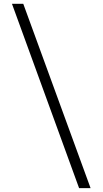

<svg xmlns="http://www.w3.org/2000/svg" viewBox="-20 -812 540 1011"><path d="M396.5 178.7 43 -792H102.5L457 178.7Z"/></svg>

Font: GenEi Gothic M SemiLight
Style: Regular
Weight: 350
Designer: o_tamon (Modified); [Source Han Sans]
Ryoko NISHIZUKA  (kana & ideographs); Paul D. Hunt (Latin, Greek & Cyrillic); Wenl
Version: Version 1.1a;Original Version 1.004